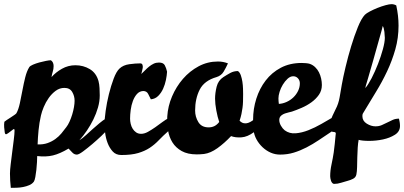

<svg xmlns="http://www.w3.org/2000/svg" viewBox="-45 -746 1945 924"><path d="M200 -456Q213 -447 213 -428Q213 -414 209 -401.5Q205 -389 203 -375Q223 -398 253 -415Q283 -432 318 -432Q356 -432 387 -413.5Q418 -395 429 -356Q433 -341 434 -322Q435 -303 435 -287Q435 -258 426.5 -228.5Q418 -199 404.5 -171.5Q391 -144 373.5 -118Q356 -92 337 -71Q353 -81 368.5 -95.5Q384 -110 400.5 -124.5Q417 -139 433.5 -153Q450 -167 468 -178Q471 -175 472.5 -166.5Q474 -158 474 -148.5Q474 -139 473 -130Q472 -121 469 -118Q463 -111 443 -92Q423 -73 399.5 -53Q376 -33 355 -17.5Q334 -2 325 -2Q312 -2 302.5 -12.5Q293 -23 285 -31Q243 -6 209.5 2Q176 10 134 5Q134 16 133 34.5Q132 53 130 71.5Q128 90 125 106Q122 122 118 128Q110 139 96 145Q82 151 66.5 154Q51 157 35 157.5Q19 158 7 158Q5 141 4 123.5Q3 106 3 89Q3 73 6.5 44Q10 15 14 -16Q18 -47 21.5 -75Q25 -103 25 -118Q25 -128 18.5 -123.5Q12 -119 3.5 -112Q-5 -105 -12.5 -101Q-20 -97 -22 -108Q-24 -119 -25 -133.5Q-26 -148 -24 -160Q-21 -163 -12.5 -168.5Q-4 -174 6 -180.5Q16 -187 24 -192.5Q32 -198 34 -201Q44 -219 50.5 -249Q57 -279 63 -311.5Q69 -344 76.5 -374Q84 -404 96 -423Q100 -429 114 -435Q128 -441 144.5 -445.5Q161 -450 176.5 -453Q192 -456 200 -456ZM136 -51Q163 -50 184 -57.5Q205 -65 221.5 -77Q238 -89 250.5 -104Q263 -119 274 -134Q282 -144 289.5 -160.5Q297 -177 302.5 -195Q308 -213 311 -230.5Q314 -248 314 -261Q314 -284 302.5 -303.5Q291 -323 265 -323Q242 -323 223 -309Q204 -295 189.5 -274.5Q175 -254 165.5 -231Q156 -208 152 -190Q144 -155 140.5 -119Q137 -83 136 -51Z M635 -390Q644 -398 653 -407.5Q662 -417 672.5 -425.5Q683 -434 694.5 -439.5Q706 -445 720 -445Q741 -445 748 -432Q755 -419 759 -401Q758 -383 753.5 -361Q749 -339 740 -319Q731 -299 716.5 -284.5Q702 -270 681 -268Q675 -280 668 -294Q661 -308 644 -308Q626 -307 614 -293.5Q602 -280 594.5 -260Q587 -240 584 -217Q581 -194 581 -175Q581 -163 584 -150Q587 -137 593.5 -126.5Q600 -116 610 -109Q620 -102 634 -102Q650 -102 667 -111.5Q684 -121 702 -133.5Q720 -146 737 -159Q754 -172 770 -179Q774 -176 776 -168Q778 -160 777.5 -150Q777 -140 774 -130.5Q771 -121 765 -115Q739 -92 719 -71Q699 -50 675.5 -34.5Q652 -19 620 -9.5Q588 0 539 0Q513 0 497.5 -17Q482 -34 473 -57.5Q464 -81 461 -106.5Q458 -132 458 -149Q458 -173 463.5 -212.5Q469 -252 479 -292.5Q489 -333 502 -367.5Q515 -402 530 -416Q548 -433 577.5 -437Q607 -441 630 -441Q638 -441 640.5 -434.5Q643 -428 642 -420Q641 -412 638.5 -403.5Q636 -395 635 -390Z M1004 -450Q1029 -450 1052 -441Q1043 -421 1031.5 -401.5Q1020 -382 997 -375Q938 -358 916 -314.5Q894 -271 894 -214Q894 -184 909.5 -158.5Q925 -133 959 -133Q974 -133 986.5 -139Q999 -145 1010 -159Q1002 -182 996 -214.5Q990 -247 990 -271Q990 -298 997.5 -328.5Q1005 -359 1030 -375Q1047 -386 1063.5 -395Q1080 -404 1100 -404Q1109 -398 1114 -383.5Q1119 -369 1121.5 -352.5Q1124 -336 1124.5 -319.5Q1125 -303 1125 -293Q1125 -272 1124.5 -256.5Q1124 -241 1122 -226.5Q1120 -212 1117 -197.5Q1114 -183 1108 -165Q1118 -155 1128.5 -153Q1139 -151 1149 -154.5Q1159 -158 1168.5 -164.5Q1178 -171 1187 -179Q1186 -175 1185.5 -164.5Q1185 -154 1184 -142.5Q1183 -131 1181.5 -121.5Q1180 -112 1177 -110Q1146 -87 1117 -85Q1088 -83 1067 -91Q1035 -57 1001.5 -33Q968 -9 937 -5Q928 -4 919 -3.5Q910 -3 902 -3Q858 -3 829.5 -19Q801 -35 785 -60.5Q769 -86 763.5 -119Q758 -152 760 -186Q763 -235 783 -282Q803 -329 835.5 -366.5Q868 -404 911 -427Q954 -450 1004 -450Z M1407 -443Q1415 -443 1427 -442Q1439 -441 1445 -439Q1460 -434 1471.5 -423Q1483 -412 1490 -398Q1497 -384 1500.5 -368Q1504 -352 1504 -337Q1504 -310 1489.5 -289.5Q1475 -269 1453.5 -253.5Q1432 -238 1406.5 -227Q1381 -216 1360 -209Q1353 -207 1344 -205Q1335 -203 1326.5 -200Q1318 -197 1311 -192Q1304 -187 1301 -180Q1299 -174 1299 -169Q1299 -155 1307 -141Q1315 -127 1325 -119Q1348 -102 1378 -104.5Q1408 -107 1439.5 -119.5Q1471 -132 1501.5 -149.5Q1532 -167 1556 -181Q1565 -181 1565.5 -172Q1566 -163 1566 -154Q1566 -140 1563 -129.5Q1560 -119 1548 -111Q1518 -91 1489 -71.5Q1460 -52 1430 -36.5Q1400 -21 1369 -11.5Q1338 -2 1303 -2Q1279 -2 1257.5 -11.5Q1236 -21 1218.5 -37.5Q1201 -54 1189.5 -75Q1178 -96 1175 -120Q1173 -132 1173 -144.5Q1173 -157 1173 -170Q1173 -222 1188.5 -271Q1204 -320 1233.5 -358.5Q1263 -397 1306.5 -420Q1350 -443 1407 -443ZM1295 -273Q1295 -266 1295.5 -259.5Q1296 -253 1297 -246Q1316 -247 1334.5 -255.5Q1353 -264 1367 -277.5Q1381 -291 1389.5 -308.5Q1398 -326 1398 -345Q1398 -359 1389 -369Q1380 -379 1366 -379Q1352 -379 1339 -367Q1326 -355 1316 -338.5Q1306 -322 1300.5 -304Q1295 -286 1295 -273Z M1839 -726Q1851 -726 1862 -720Q1873 -670 1873 -623Q1873 -563 1857.5 -508.5Q1842 -454 1818 -403Q1794 -352 1764.5 -304Q1735 -256 1707 -209Q1703 -203 1701 -199Q1699 -195 1699 -187Q1699 -164 1720 -151Q1741 -138 1762 -138Q1779 -138 1792.5 -144Q1806 -150 1819 -156.5Q1832 -163 1845 -169Q1858 -175 1875 -175Q1877 -167 1878.5 -158Q1880 -149 1880 -140Q1880 -113 1855.5 -97.5Q1831 -82 1798 -75Q1765 -68 1731.5 -68Q1698 -68 1681 -73Q1678 -58 1676.5 -35.5Q1675 -13 1674.5 11Q1674 35 1673.5 57.5Q1673 80 1670 94Q1667 108 1654 114.5Q1641 121 1629 124Q1613 128 1596.5 133.5Q1580 139 1563 139Q1558 139 1554 134.5Q1550 130 1548 124Q1546 118 1545 112Q1544 106 1544 102Q1544 75 1550.5 45Q1557 15 1561 -12Q1564 -33 1566 -53.5Q1568 -74 1570 -95Q1570 -97 1570.5 -99Q1571 -101 1571 -103Q1571 -110 1564 -110.5Q1557 -111 1550.5 -113Q1544 -115 1540.5 -123.5Q1537 -132 1543 -156Q1546 -168 1555 -188.5Q1564 -209 1570 -220Q1584 -246 1589.5 -278Q1595 -310 1600 -339Q1606 -373 1618 -423.5Q1630 -474 1645 -523.5Q1660 -573 1677 -615Q1694 -657 1711 -675Q1718 -682 1735 -691Q1752 -700 1772 -708Q1792 -716 1810.5 -721Q1829 -726 1839 -726ZM1792 -601Q1766 -508 1750.5 -453.5Q1735 -399 1726.5 -370.5Q1718 -342 1715.5 -333.5Q1713 -325 1713 -322Q1727 -338 1743.5 -370Q1760 -402 1774 -438Q1788 -474 1797.5 -508.5Q1807 -543 1807 -564Q1807 -573 1805 -592Q1803 -611 1797 -621Z"/></svg>

Font: Praegefest
Style: Regular
Weight: 600
Designer: Peter Wiegel nach alter Vorlage
Foundry: Peter Wiegel
Version: Version 1.000